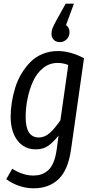

<svg xmlns="http://www.w3.org/2000/svg" viewBox="-20 -816 516 1049"><path d="M261.2 -630.9Q261.2 -647.9 267.1 -662.6Q272.9 -677.2 292 -711.9L338.9 -795.9H383.8L340.8 -679.2Q359.9 -664.1 359.9 -641.1Q359.9 -617.2 344.5 -601.6Q329.1 -585.9 307.1 -585.9Q285.2 -585.9 273.2 -599.1Q261.2 -612.3 261.2 -630.9ZM295.9 -537.1Q364.3 -537.1 439 -498L368.2 0Q352.5 112.3 300 162.6Q247.6 212.9 163.1 212.9Q124.5 212.9 85.2 199.7Q45.9 186.5 14.2 163.1L46.9 106Q106 143.1 162.1 143.1Q185.5 143.1 204.3 137Q223.1 130.9 241.2 116Q259.3 101.1 271.7 71.5Q284.2 42 290 -1L299.8 -75.2Q271 -38.6 243.2 -19.3Q215.3 0 175.8 0Q112.8 0 75.9 -47.9Q39.1 -95.7 38.1 -175.8Q38.1 -215.3 44.4 -256.1Q50.8 -296.9 63.5 -337.9Q76.2 -378.9 97.7 -414.3Q119.1 -449.7 146.7 -477.5Q174.3 -505.4 212.6 -521.2Q251 -537.1 295.9 -537.1ZM294.9 -472.2Q250.5 -472.2 215.6 -444.3Q180.7 -416.5 160.6 -371.8Q140.6 -327.1 130.4 -276.9Q120.1 -226.6 120.1 -175.8Q120.1 -64.9 191.9 -64.9Q224.1 -64.9 251.7 -89.4Q279.3 -113.8 310.1 -159.2L353 -460.9Q325.2 -472.2 294.9 -472.2Z"/></svg>

Font: Fira Sans Compressed Book
Style: Italic
Weight: 350
Width: 3
Italic angle: -8°
Designer: Carrois Corporate & Edenspiekermann AG
Foundry: Carrois Corporate GbR & Edenspiekermann AG
Version: Version 4.203;PS 004.203;hotconv 1.0.88;makeotf.lib2.5.64775